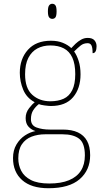

<svg xmlns="http://www.w3.org/2000/svg" viewBox="-20 -758 550 1018"><path d="M237 240Q146 240 97.5 197Q49 154 49 80Q49 39 67 8.5Q85 -22 112.5 -40Q140 -58 168 -63Q146 -70 131 -86.5Q116 -103 116 -132Q116 -161 134 -184Q152 -207 164 -216Q121 -239 103 -282.5Q85 -326 85 -372Q85 -446 128 -494Q171 -542 250 -542Q286 -542 313 -531Q340 -520 358 -503Q367 -513 380 -525.5Q393 -538 409.5 -547.5Q426 -557 445 -557Q470 -557 481 -544Q492 -531 492 -513Q492 -496 487 -486Q482 -476 471 -476Q471 -505 465 -517Q459 -529 445 -529Q423 -529 407.5 -516.5Q392 -504 373 -485Q387 -466 397 -435Q407 -404 407 -364Q407 -289 367.5 -242.5Q328 -196 250 -196Q238 -196 216 -199Q194 -202 186 -206Q169 -193 156.5 -174Q144 -155 144 -126Q144 -93 174 -82Q204 -71 244 -71H313Q361 -71 393 -56Q425 -41 441.5 -11Q458 19 458 65Q458 144 402.5 192Q347 240 237 240ZM241 215Q304 215 346 197.5Q388 180 409 147Q430 114 430 66Q430 1 399.5 -22.5Q369 -46 311 -46H220Q180 -46 147.5 -33.5Q115 -21 96 7Q77 35 77 82Q77 117 92.5 147.5Q108 178 144 196.5Q180 215 241 215ZM247 -221Q288 -221 317.5 -234.5Q347 -248 363 -280Q379 -312 379 -365Q379 -419 363.5 -452.5Q348 -486 318.5 -501.5Q289 -517 247 -517Q208 -517 178 -501Q148 -485 130.5 -451.5Q113 -418 113 -364Q113 -290 151 -255.5Q189 -221 247 -221ZM257 -658Q247 -658 240.5 -666Q234 -674 234 -698Q234 -721 240.5 -729.5Q247 -738 257 -738Q268 -738 274 -729.5Q280 -721 280 -698Q280 -674 274 -666Q268 -658 257 -658Z"/></svg>

Font: Noto Serif Armenian Thin
Style: Regular
Weight: 250
Version: Version 2.007